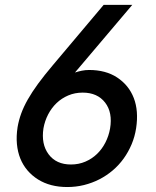

<svg xmlns="http://www.w3.org/2000/svg" viewBox="-20 -747 633 777"><path d="M51.1 -232.2Q55.8 -259.9 65.7 -287.3Q75.6 -314.6 92.5 -344.5Q109.4 -374.3 134.2 -408.2Q159.1 -442.1 193.9 -483.3L399.5 -727.3H515.3L283.4 -453.5Q297.2 -458.1 311.3 -460.9Q325.3 -463.8 340.6 -463.8Q407.7 -463.8 453.8 -433.6Q501.4 -402.3 521.5 -350.1Q541.5 -297.9 530.9 -228.3Q525.6 -193.9 512.6 -163Q499.6 -132.1 480.5 -105.5Q461.3 -78.8 436.3 -57.5Q411.2 -36.2 382.1 -21.3Q353 -6.4 320.1 1.8Q287.3 9.9 252.1 9.9Q183.2 9.9 134.2 -20.6Q109.7 -35.9 91.4 -57.2Q73.2 -78.5 62.3 -105.3Q51.5 -132.1 48.5 -163.9Q45.5 -195.7 51.1 -232.2ZM176.8 -122.5Q207.7 -81.3 267 -81.3Q298.7 -81.3 325.5 -92.9Q352.3 -104.4 372.7 -124.1Q393.1 -143.8 406.6 -170.3Q420.1 -196.7 425.4 -226.6Q436.4 -291.5 405.5 -331.7Q374.3 -372.2 314.6 -372.2Q283 -372.2 256.2 -360.8Q229.4 -349.4 209 -329.9Q188.6 -310.4 174.9 -284.1Q161.2 -257.8 155.9 -228Q146 -163.7 176.8 -122.5Z"/></svg>

Font: Inter P Medium
Style: Italic
Weight: 500
Italic angle: 9.39999°
Designer: Rasmus Andersson
Foundry: rsms
Version: Version 3.018;git-588b23468